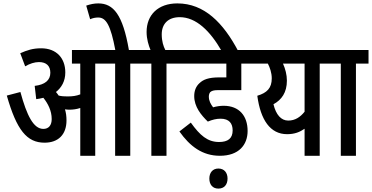

<svg xmlns="http://www.w3.org/2000/svg" viewBox="-20 -916 2187 1129"><path d="M371 -208C371 -233 368 -254 362 -273C371 -272 379 -271 387 -271C410 -271 431 -274 452 -281V0H540V-542H657V0H746V-542H820V-622H738C702 -830 647 -896 558 -896C533 -896 511 -891 487 -883L510 -803C526 -810 541 -813 558 -813C604 -813 631 -766 658 -622H403V-542H452V-361C428 -352 407 -349 377 -349C357 -349 342 -350 325 -354C320 -362 314 -369 309 -375C342 -401 364 -439 364 -490C364 -574 312 -632 222 -632C173 -632 140 -621 99 -603L128 -526C155 -542 184 -551 209 -551C253 -551 276 -528 276 -488C276 -444 244 -418 184 -411L193 -333C207 -335 221 -337 235 -341C262 -307 284 -265 284 -216C284 -179 266 -158 235 -158C177 -158 138 -236 100 -375L20 -354C78 -151 138 -77 242 -77C322 -77 371 -124 371 -208Z M870 -542V0H959V-542H1033V-622H952C941 -644 931 -673 931 -714C931 -775 968 -815 1037 -815C1133 -815 1216 -734 1284 -615H1381C1293 -782 1181 -896 1023 -896C909 -896 842 -828 842 -728C842 -686 854 -649 865 -622H808V-542Z M1277 -218C1328 -218 1348 -190 1348 -149C1348 -102 1320 -81 1268 -81C1200 -81 1156 -120 1102 -195L1035 -143C1097 -55 1171 0 1273 0C1384 0 1436 -64 1436 -146C1436 -234 1387 -294 1295 -294C1276 -294 1254 -291 1233 -285C1219 -304 1208 -323 1208 -348C1208 -358 1211 -368 1216 -374C1225 -382 1236 -386 1262 -386H1399V-542H1480V-622H1021V-542H1311V-461H1271C1205 -461 1175 -448 1153 -427C1133 -409 1122 -383 1122 -351C1122 -288 1163 -239 1202 -201C1228 -212 1252 -218 1277 -218ZM1211 134C1211 169 1230 193 1264 193C1299 193 1318 169 1318 134C1318 100 1299 75 1264 75C1230 75 1211 100 1211 134Z M1934 -622H1468V-542H1555C1567 -519 1578 -488 1578 -455C1578 -398 1550 -370 1493 -353C1512 -211 1569 -127 1668 -127C1713 -127 1744 -140 1771 -159V0H1860V-542H1934ZM1588 -303C1636 -329 1667 -372 1667 -442C1667 -476 1658 -511 1644 -542H1771V-259C1746 -228 1716 -207 1675 -207C1633 -207 1603 -241 1588 -303Z M2073 -542H2147V-622H1922V-542H1984V0H2073Z"/></svg>

Font: Noto Sans Devanagari UI ExtraCondensed Medium
Style: Regular
Weight: 500
Width: 2
Designer: Jelle Bosma - Monotype Design Team
Foundry: Monotype Imaging Inc.
Version: Version 2.003